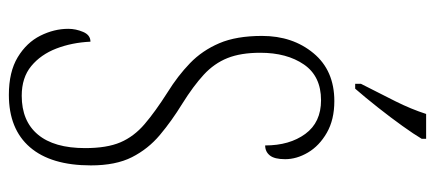

<svg xmlns="http://www.w3.org/2000/svg" viewBox="-294 -677 981 433"><g transform="rotate(90 196.5 -460.5)"><path d="M194 10Q142 10 109 -10Q76 -30 60.5 -61Q45 -92 45 -124Q45 -141 52 -157.5Q59 -174 74 -174Q76 -132 89.5 -97Q103 -62 129 -40.5Q155 -19 196 -19Q253 -19 283.5 -55.5Q314 -92 314 -162Q314 -211 301 -241.5Q288 -272 260 -296Q232 -320 188 -348Q151 -371 122.5 -398.5Q94 -426 77.5 -464.5Q61 -503 61 -561Q61 -630 100 -677Q139 -724 208 -724Q250 -724 279.5 -707Q309 -690 324 -664.5Q339 -639 339 -613Q339 -589 330.5 -578.5Q322 -568 308 -568Q308 -623 282 -658.5Q256 -694 206 -694Q152 -694 125.5 -655.5Q99 -617 99 -557Q99 -513 111 -483Q123 -453 148.5 -429.5Q174 -406 214 -381Q253 -357 284.5 -330.5Q316 -304 334.5 -267.5Q353 -231 353 -175Q353 -85 312 -37.5Q271 10 194 10ZM169 -784Q191 -827 208.5 -862Q226 -897 237 -931H293V-921Q283 -904 264 -877.5Q245 -851 222.5 -822.5Q200 -794 180 -771H169Z"/></g></svg>

Font: Noto Serif ExtraCondensed ExtraLight
Style: Regular
Weight: 200
Width: 2
Designer: Monotype Design Team
Foundry: Monotype Imaging Inc.
Version: Version 2.015